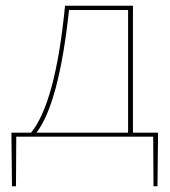

<svg xmlns="http://www.w3.org/2000/svg" viewBox="-20 -479 596 673"><path d="M532 174H518L517 0H37L36 174H22L20 -14H89Q175 -120 208 -459H446V-14H534ZM429 -14V-444H222Q187 -118 108 -14Z"/></svg>

Font: Ysabeau SC Thin
Style: Regular
Weight: 200
Designer: Christian Thalmann (Catharsis Fonts)
Version: Version 0.003